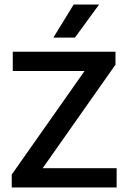

<svg xmlns="http://www.w3.org/2000/svg" viewBox="-20 -822 563 842"><path d="M31.5 0V-56.5L364.5 -530L367.5 -510.5H36V-595H486.5V-538.5L153.5 -65L150.5 -84.5H491.5V0ZM214 -657 303 -802H414.5L308.5 -657Z"/></svg>

Font: Encode Sans SC Condensed Thin Medium
Style: Regular
Weight: 500
Version: Version 3.002